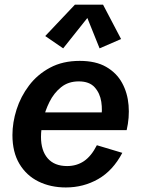

<svg xmlns="http://www.w3.org/2000/svg" viewBox="-20 -805 616 837"><path d="M267.1 12.2Q200.7 12.2 147.9 -13.7Q95.2 -39.6 64.7 -90.6Q34.2 -141.6 34.2 -216.3Q34.2 -271 52.2 -327.6Q70.3 -384.3 106.7 -432.4Q143.1 -480.5 198.2 -510Q253.4 -539.6 327.6 -539.6Q397.5 -539.6 442.9 -513.4Q488.3 -487.3 512.2 -443.6Q536.1 -399.9 540.5 -346.2Q544.9 -292.5 532.2 -237.8H115.7L131.3 -314.9H443.4L420.4 -287.1Q427.2 -323.2 421.6 -360.8Q416 -398.4 392.8 -424.3Q369.6 -450.2 323.2 -450.2Q277.8 -450.2 246.3 -424.8Q214.8 -399.4 195.6 -360.6Q176.3 -321.8 167.5 -281Q158.7 -240.2 158.7 -208.5Q158.7 -148.4 188 -114.7Q217.3 -81.1 272.5 -81.1Q314 -81.1 345.9 -102.5Q377.9 -124 402.3 -171.9L513.2 -138.7Q472.2 -61 408 -24.4Q343.8 12.2 267.1 12.2ZM255.4 -594.2 177.2 -647.9 306.6 -784.7H429.2L507.8 -634.8L414.1 -594.2L360.8 -726.6Z"/></svg>

Font: Schibsted Grotesk SemiBold
Style: Italic
Weight: 600
Italic angle: -12°
Designer: Bakken & Baeck AS, Henrik Kongsvoll
Foundry: Schibsted ASA
Version: Version 1.100;gftools[0.9.25]